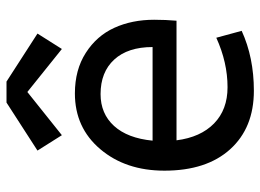

<svg xmlns="http://www.w3.org/2000/svg" viewBox="-124 -656 792 584"><g transform="rotate(-90 272.0 -364.0)"><path d="M501 -223.1H137.2Q146.5 -149.9 188.5 -108.9Q230.5 -67.9 298.8 -67.9Q374 -67.9 449.2 -102.1L470.2 -24.9Q389.2 12.2 288.1 12.2Q175.3 12.2 110.1 -59.8Q44.9 -131.8 44.9 -259.8Q44.9 -377.9 110.4 -455.1Q175.8 -532.2 279.8 -532.2Q351.6 -532.2 403.3 -499Q455.1 -465.8 479.5 -412.1Q503.9 -358.4 503.9 -291Q503.9 -255.9 501 -223.1ZM277.8 -454.1Q218.3 -454.1 180.9 -413.1Q143.6 -372.1 136.2 -295.9H420.9Q420.9 -371.1 382.8 -412.6Q344.7 -454.1 277.8 -454.1ZM284.2 -676.8 152.8 -571.8 106 -646 252 -740.2H315.9L461.9 -646L415 -571.8Z"/></g></svg>

Font: ABeeZee
Style: Regular
Weight: 400
Designer: Anja Meiners
Foundry: Anja Meiners
Version: Version 1.002